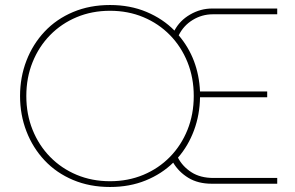

<svg xmlns="http://www.w3.org/2000/svg" viewBox="-20 -733 1176 766"><path d="M419 13Q338 13 271.5 -15Q205 -43 158 -93Q111 -143 85.5 -209Q60 -275 60 -350Q60 -425 85.5 -491Q111 -557 158 -607Q205 -657 271.5 -685Q338 -713 419 -713Q499 -713 564.5 -685.5Q630 -658 676 -611Q697 -651 738.5 -675Q780 -699 826 -699H1086V-676H829Q786 -676 749 -653.5Q712 -631 693 -592Q772 -499 778 -368H1046V-345H778Q777 -275 754 -213Q731 -151 690 -104Q708 -69 743.5 -46Q779 -23 832 -23H1086V0H825Q770 0 731.5 -23.5Q693 -47 671 -84Q625 -39 561 -13Q497 13 419 13ZM419 -10Q491 -10 552 -35.5Q613 -61 658 -107Q703 -153 728 -215Q753 -277 753 -350Q753 -423 728 -485Q703 -547 658 -593Q613 -639 552 -664.5Q491 -690 419 -690Q347 -690 286 -664.5Q225 -639 180 -593Q135 -547 110 -485Q85 -423 85 -350Q85 -277 110 -215Q135 -153 180 -107Q225 -61 286 -35.5Q347 -10 419 -10Z"/></svg>

Font: MuseoModerno SemiBold Thin
Style: Regular
Weight: 250
Version: Version 1.001